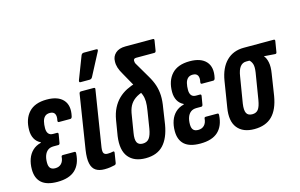

<svg xmlns="http://www.w3.org/2000/svg" viewBox="-90 -941 1832 1173"><g transform="rotate(-15 826.5 -354.5)"><path d="M145 6Q78 6 45.5 -23Q13 -52 13 -108Q13 -144 23.5 -173.5Q34 -203 55 -223Q76 -243 108 -251L109 -254Q84 -266 71.5 -289Q59 -312 59 -343Q59 -414 97 -455.5Q135 -497 211 -497Q282 -497 314.5 -460.5Q347 -424 332 -358Q329 -345 320 -345H248Q239 -345 241 -357Q247 -383 239 -398Q231 -413 208 -413Q188 -413 176.5 -402Q165 -391 160.5 -372Q156 -353 156 -330Q156 -308 165.5 -296Q175 -284 194 -284H219Q229 -284 227 -273L218 -220Q216 -210 208 -210H178Q155 -210 141 -199Q127 -188 120 -169Q113 -150 113 -124Q113 -100 123 -89Q133 -78 154 -78Q178 -78 192.5 -93Q207 -108 209 -135Q209 -144 220 -144H293Q301 -144 300 -132Q296 -65 258 -29.5Q220 6 145 6Z M443 6Q409 6 388 -8Q367 -22 360 -53.5Q353 -85 361 -138L415 -481Q417 -491 427 -491H507Q517 -491 515 -481L459 -128Q455 -100 462 -90.5Q469 -81 486 -81Q495 -81 504 -82Q513 -83 521 -85Q529 -86 528 -76L518 -13Q516 -4 508 -2Q496 1 479.5 3.5Q463 6 443 6ZM438 -546Q432 -546 431 -550Q430 -554 432 -560L487 -703Q490 -710 494.5 -712.5Q499 -715 505 -715H583Q590 -715 591 -710.5Q592 -706 589 -701L514 -558Q508 -546 495 -546Z M704 6Q631 6 595.5 -38Q560 -82 572 -169L588 -266Q595 -308 611 -339.5Q627 -371 650 -393.5Q673 -416 702.5 -431Q732 -446 766 -455L802 -395Q762 -383 739.5 -366.5Q717 -350 705 -327Q693 -304 688 -267L671 -163Q664 -122 673.5 -103.5Q683 -85 709 -85Q736 -85 750 -103.5Q764 -122 771 -163L788 -270Q794 -306 793.5 -329Q793 -352 785.5 -372.5Q778 -393 761 -421L701 -528Q686 -553 679.5 -573.5Q673 -594 674 -614Q674 -645 696.5 -665.5Q719 -686 760 -686H934Q943 -686 941 -675L931 -613Q929 -602 920 -602H805Q788 -602 788 -587Q788 -581 789.5 -575.5Q791 -570 795 -564L849 -472Q870 -437 880 -406Q890 -375 891.5 -341Q893 -307 885 -262L870 -162Q856 -79 816 -36.5Q776 6 704 6Z M1049 6Q982 6 949.5 -23Q917 -52 917 -108Q917 -144 927.5 -173.5Q938 -203 959 -223Q980 -243 1012 -251L1013 -254Q988 -266 975.5 -289Q963 -312 963 -343Q963 -414 1001 -455.5Q1039 -497 1115 -497Q1186 -497 1218.5 -460.5Q1251 -424 1236 -358Q1233 -345 1224 -345H1152Q1143 -345 1145 -357Q1151 -383 1143 -398Q1135 -413 1112 -413Q1092 -413 1080.5 -402Q1069 -391 1064.5 -372Q1060 -353 1060 -330Q1060 -308 1069.5 -296Q1079 -284 1098 -284H1123Q1133 -284 1131 -273L1122 -220Q1120 -210 1112 -210H1082Q1059 -210 1045 -199Q1031 -188 1024 -169Q1017 -150 1017 -124Q1017 -100 1027 -89Q1037 -78 1058 -78Q1082 -78 1096.5 -93Q1111 -108 1113 -135Q1113 -144 1124 -144H1197Q1205 -144 1204 -132Q1200 -65 1162 -29.5Q1124 6 1049 6Z M1391 6Q1319 6 1284.5 -37.5Q1250 -81 1264 -164L1290 -326Q1303 -406 1346 -448.5Q1389 -491 1456 -491H1645Q1654 -491 1653 -482L1642 -415Q1641 -403 1631 -404L1562 -409V-408Q1575 -394 1581 -365.5Q1587 -337 1580 -295L1559 -159Q1545 -75 1504 -34.5Q1463 6 1391 6ZM1402 -85Q1427 -85 1440 -102Q1453 -119 1460 -161L1487 -327Q1492 -361 1486.5 -378.5Q1481 -396 1469 -406H1448Q1425 -406 1410 -387Q1395 -368 1389 -327L1362 -163Q1356 -122 1365.5 -103.5Q1375 -85 1402 -85Z"/></g></svg>

Font: Sofia Sans Extra Condensed
Style: Bold Italic
Weight: 700
Italic angle: -9°
Designer: Botio Nikoltchev, Ani Petrova
Foundry: lettersoup
Version: Version 4.101